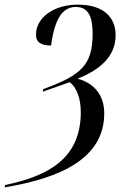

<svg xmlns="http://www.w3.org/2000/svg" viewBox="-96 -567 554 827"><path d="M-74 230 -76 240C166 200 353 115 353 -79C353 -155 311 -209 238 -228C339 -268 402 -327 402 -415C402 -491 352 -547 239 -547C138 -547 59 -493 59 -417C59 -387 78 -371 124 -371C141 -500 181 -537 231 -537C284 -537 303 -496 303 -422C303 -287 254 -243 90 -183L88 -172L204 -213C234 -192 252 -142 252 -84C252 116 112 191 -74 230Z"/></svg>

Font: Noto Serif Display Condensed Medium
Style: Italic
Weight: 500
Width: 3
Italic angle: -12°
Designer: Monotype Design Team
Foundry: Monotype Imaging Inc.
Version: Version 2.009